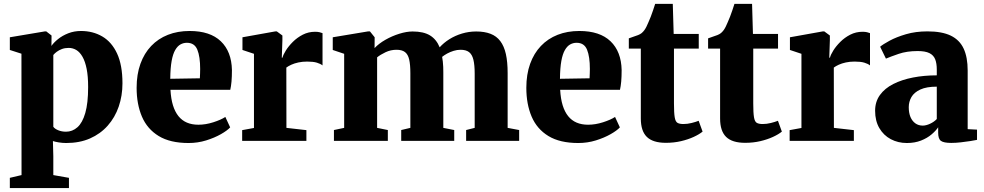

<svg xmlns="http://www.w3.org/2000/svg" viewBox="-20 -716 5004 976"><path d="M30 240V188L89.5 174L89 -443L30 -462V-526.5L208.5 -556.5H215L242 -535.5L241.5 -482.5Q253 -499.5 275 -517.2Q297 -535 327 -546.8Q357 -558.5 391.5 -558.5Q452.5 -558.5 500.2 -530.5Q548 -502.5 575.2 -443.8Q602.5 -385 602.5 -292.5Q602.5 -229.5 583.5 -174.2Q564.5 -119 527.5 -77.2Q490.5 -35.5 437.5 -12.2Q384.5 11 316.5 11Q297.5 11 278.2 7.8Q259 4.5 249 1L251 77.5V174L330.5 188V240ZM315.5 -46.5Q348 -46.5 373.5 -69Q399 -91.5 413.5 -141.5Q428 -191.5 428 -273.5Q428 -328 420.5 -365.8Q413 -403.5 399.5 -427.2Q386 -451 368 -461.8Q350 -472.5 329 -472.5Q310 -472.5 294.8 -466.8Q279.5 -461 268.5 -452.8Q257.5 -444.5 251 -436.5V-71.5Q258.5 -61 276.2 -53.8Q294 -46.5 315.5 -46.5Z M938.5 11Q845 11 786.8 -24.5Q728.5 -60 701.5 -123.2Q674.5 -186.5 674.5 -269.5Q674.5 -338 693.8 -391.5Q713 -445 748.5 -482.2Q784 -519.5 833.5 -539Q883 -558.5 944 -558.5Q1048 -558.5 1102.5 -506.2Q1157 -454 1159 -360Q1159 -326 1156.8 -301.2Q1154.5 -276.5 1150.5 -259.5H846.5Q849 -214 859.2 -180.8Q869.5 -147.5 887.2 -125.5Q905 -103.5 930.2 -92.8Q955.5 -82 988.5 -82Q1025.5 -82 1064.5 -94.5Q1103.5 -107 1125.5 -121.5L1150 -68.5Q1135.5 -52.5 1103 -34Q1070.5 -15.5 1027.8 -2.2Q985 11 938.5 11ZM845.5 -315.5 996 -318Q996.5 -330.5 997 -342Q997.5 -353.5 997.5 -365.5Q997.5 -428 983.2 -463.2Q969 -498.5 930 -498.5Q912.5 -498.5 897.5 -490.2Q882.5 -482 870.8 -462Q859 -442 852.5 -406.2Q846 -370.5 845.5 -315.5Z M1211 0V-54.5L1271 -65.5V-442.5L1212.5 -462V-526.5L1380 -556.5H1387L1415.5 -535.5V-511.5L1412.5 -423H1416Q1419.5 -437.5 1433 -459.2Q1446.5 -481 1468.5 -503Q1490.5 -525 1519.2 -539.8Q1548 -554.5 1582 -554.5Q1595 -554.5 1604.5 -552.2Q1614 -550 1619.5 -547.5V-383.5Q1609 -392 1590.5 -397.5Q1572 -403 1541.5 -403Q1517 -403 1496.5 -398.5Q1476 -394 1460.8 -387Q1445.5 -380 1435.5 -372.5L1436 -66L1537.5 -54.5V0Z M1677.5 0V-55L1729.5 -66V-442.5L1671.5 -462V-526.5L1851.5 -556.5H1860.5L1884.5 -526.5L1884 -471.5Q1905.5 -494.5 1939.2 -513.8Q1973 -533 2010 -544.5Q2047 -556 2077.5 -556Q2133 -556 2165.8 -536Q2198.5 -516 2215 -475.5Q2235.5 -498.5 2264.5 -516.8Q2293.5 -535 2328.5 -545.5Q2363.5 -556 2400.5 -556Q2443 -556 2473.5 -544.2Q2504 -532.5 2523.2 -507Q2542.5 -481.5 2551.5 -441.5Q2560.5 -401.5 2560.5 -344.5V-66L2619 -55V0H2349.5V-55L2393 -66V-341.5Q2393 -385.5 2386.5 -412.2Q2380 -439 2364.5 -451Q2349 -463 2321 -463Q2303.5 -463 2285.8 -457.5Q2268 -452 2253 -443.8Q2238 -435.5 2227.5 -427Q2229.5 -416 2231 -403Q2232.5 -390 2233 -376.2Q2233.5 -362.5 2233.5 -348.5V-66L2289 -55V0H2019.5V-55L2066 -66V-344Q2066 -387.5 2060 -413.5Q2054 -439.5 2038.8 -451.2Q2023.5 -463 1995.5 -463Q1966 -463 1939.8 -450.5Q1913.5 -438 1897 -424.5V-66L1951.5 -55V0Z M2919.5 11Q2826 11 2767.8 -24.5Q2709.5 -60 2682.5 -123.2Q2655.5 -186.5 2655.5 -269.5Q2655.5 -338 2674.8 -391.5Q2694 -445 2729.5 -482.2Q2765 -519.5 2814.5 -539Q2864 -558.5 2925 -558.5Q3029 -558.5 3083.5 -506.2Q3138 -454 3140 -360Q3140 -326 3137.8 -301.2Q3135.5 -276.5 3131.5 -259.5H2827.5Q2830 -214 2840.2 -180.8Q2850.5 -147.5 2868.2 -125.5Q2886 -103.5 2911.2 -92.8Q2936.5 -82 2969.5 -82Q3006.5 -82 3045.5 -94.5Q3084.5 -107 3106.5 -121.5L3131 -68.5Q3116.5 -52.5 3084 -34Q3051.5 -15.5 3008.8 -2.2Q2966 11 2919.5 11ZM2826.5 -315.5 2977 -318Q2977.5 -330.5 2978 -342Q2978.5 -353.5 2978.5 -365.5Q2978.5 -428 2964.2 -463.2Q2950 -498.5 2911 -498.5Q2893.5 -498.5 2878.5 -490.2Q2863.5 -482 2851.8 -462Q2840 -442 2833.5 -406.2Q2827 -370.5 2826.5 -315.5Z M3365 10Q3299 10 3268.2 -20Q3237.5 -50 3237.5 -113.5V-469H3176.5V-521Q3189 -526 3201.2 -529.8Q3213.5 -533.5 3224 -537.8Q3234.5 -542 3242 -548Q3250 -555 3255.8 -563Q3261.5 -571 3266.5 -581.2Q3271.5 -591.5 3276.5 -603.5Q3282 -615.5 3288 -631Q3294 -646.5 3299.8 -663.8Q3305.5 -681 3310.5 -696.5H3400L3404.5 -543.5H3532V-469H3406V-190Q3406 -142 3409.8 -119.8Q3413.5 -97.5 3424 -91.5Q3434.5 -85.5 3454 -85.5Q3474.5 -85.5 3495.5 -90.8Q3516.5 -96 3531.5 -102L3551.5 -47Q3534.5 -33 3506.2 -20Q3478 -7 3442 1.5Q3406 10 3365 10Z M3768 10Q3702 10 3671.2 -20Q3640.5 -50 3640.5 -113.5V-469H3579.5V-521Q3592 -526 3604.2 -529.8Q3616.5 -533.5 3627 -537.8Q3637.5 -542 3645 -548Q3653 -555 3658.8 -563Q3664.5 -571 3669.5 -581.2Q3674.5 -591.5 3679.5 -603.5Q3685 -615.5 3691 -631Q3697 -646.5 3702.8 -663.8Q3708.5 -681 3713.5 -696.5H3803L3807.5 -543.5H3935V-469H3809V-190Q3809 -142 3812.8 -119.8Q3816.5 -97.5 3827 -91.5Q3837.5 -85.5 3857 -85.5Q3877.5 -85.5 3898.5 -90.8Q3919.5 -96 3934.5 -102L3954.5 -47Q3937.5 -33 3909.2 -20Q3881 -7 3845 1.5Q3809 10 3768 10Z M3994 0V-54.5L4054 -65.5V-442.5L3995.5 -462V-526.5L4163 -556.5H4170L4198.5 -535.5V-511.5L4195.5 -423H4199Q4202.5 -437.5 4216 -459.2Q4229.5 -481 4251.5 -503Q4273.5 -525 4302.2 -539.8Q4331 -554.5 4365 -554.5Q4378 -554.5 4387.5 -552.2Q4397 -550 4402.5 -547.5V-383.5Q4392 -392 4373.5 -397.5Q4355 -403 4324.5 -403Q4300 -403 4279.5 -398.5Q4259 -394 4243.8 -387Q4228.5 -380 4218.5 -372.5L4219 -66L4320.5 -54.5V0Z M4590 11Q4545 11 4508.2 -8.5Q4471.5 -28 4450 -64.8Q4428.5 -101.5 4428.5 -153Q4428.5 -199 4453 -233Q4477.5 -267 4521 -289Q4564.5 -311 4621.2 -322Q4678 -333 4742 -333V-362.5Q4742 -394 4733.8 -414.8Q4725.5 -435.5 4704.5 -446Q4683.5 -456.5 4645 -456.5Q4589.5 -456.5 4548.2 -442.2Q4507 -428 4483.5 -418L4454 -478.5Q4468 -490.5 4502 -509Q4536 -527.5 4585.2 -542Q4634.5 -556.5 4694.5 -556.5Q4768.5 -556.5 4813.2 -534.8Q4858 -513 4878.5 -469Q4899 -425 4899 -357.5V-59.5L4946.5 -57V-5Q4935.5 -2.5 4913 1Q4890.5 4.5 4864.2 7.5Q4838 10.5 4815.5 10.5Q4777.5 10.5 4763.2 0.2Q4749 -10 4749 -41.5V-69Q4737.5 -51.5 4715.5 -32.8Q4693.5 -14 4661.8 -1.5Q4630 11 4590 11ZM4670.5 -77.5Q4687.5 -77.5 4708 -87Q4728.5 -96.5 4742 -111V-275.5Q4690 -275.5 4658.5 -261Q4627 -246.5 4613.2 -222.8Q4599.5 -199 4599.5 -171Q4599.5 -142 4608.2 -121.2Q4617 -100.5 4633 -89Q4649 -77.5 4670.5 -77.5Z"/></svg>

Font: Merriweather 48pt Black
Style: Regular
Weight: 900
Version: Version 2.100